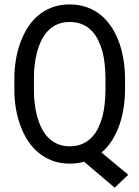

<svg xmlns="http://www.w3.org/2000/svg" viewBox="-20 -741 640 881"><path d="M553.7 -323.7V-386.2Q553.2 -425.3 546.9 -465.6Q540.5 -505.9 527.8 -543Q514.6 -580.1 494.4 -612.5Q474.1 -645 446.3 -668.9Q418 -692.9 381.6 -706.8Q345.2 -720.7 299.8 -720.7Q254.4 -720.7 218 -706.8Q181.6 -692.9 153.8 -668.9Q125.5 -644.5 105.5 -612.1Q85.4 -579.6 72.3 -542.5Q59.1 -505.4 52.7 -465.3Q46.4 -425.3 45.9 -386.2V-323.7Q46.4 -284.7 52.7 -244.9Q59.1 -205.1 72.3 -168Q85.4 -130.9 106 -98.4Q126.5 -65.9 154.8 -42Q182.6 -18.1 218.8 -4.2Q254.9 9.8 300.3 9.8Q317.9 9.8 334.2 7.6Q350.6 5.4 365.7 1L506.3 120.1L568.4 61L445.8 -41Q474.1 -64.9 494.4 -97.4Q514.6 -129.9 527.8 -167Q540.5 -204.1 546.9 -244.1Q553.2 -284.2 553.7 -323.7ZM463.9 -387.2V-323.7Q463.4 -296.9 460.7 -267.8Q458 -238.8 451.2 -210.4Q443.8 -182.1 432.1 -156.7Q420.4 -131.3 402.3 -112.3Q384.3 -92.8 359.1 -81.3Q334 -69.8 300.3 -69.8Q267.1 -69.8 241.9 -81.3Q216.8 -92.8 198.7 -112.3Q180.7 -131.8 168.7 -157.2Q156.7 -182.6 149.4 -210.9Q142.1 -239.3 138.9 -268.3Q135.7 -297.4 135.7 -323.7V-387.2Q135.7 -413.6 138.9 -442.6Q142.1 -471.7 149.4 -500Q156.7 -527.8 168.7 -553.2Q180.7 -578.6 198.7 -598.1Q216.8 -617.2 241.7 -628.7Q266.6 -640.1 299.8 -640.1Q333.5 -640.1 358.6 -628.9Q383.8 -617.7 401.9 -598.6Q419.9 -579.1 431.9 -553.7Q443.8 -528.3 451.2 -500.5Q458 -472.2 460.7 -443.1Q463.4 -414.1 463.9 -387.2Z"/></svg>

Font: RobotoMono Nerd Font
Style: Regular
Weight: 400
Monospace: yes
Designer: Google
Version: Version 3.000;Nerd Fonts 3.2.1